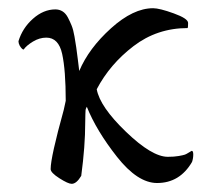

<svg xmlns="http://www.w3.org/2000/svg" viewBox="-20 -446 504 472"><path d="M356.4 -425.8Q372.1 -425.8 407.2 -413.1Q442.4 -400.4 442.4 -389.6Q442.4 -378.9 441.4 -377Q366.2 -377 308.1 -332.5Q250 -288.1 217.8 -226.6Q225.6 -183.6 289.6 -122.1Q353.5 -60.5 392.6 -60.5Q408.2 -60.5 419.4 -62.5Q430.7 -64.5 434.6 -65.9Q438.5 -67.4 443.8 -70.8Q449.2 -74.2 451.2 -75.2Q455.1 -75.2 455.1 -66.4Q455.1 -56.6 452.1 -47.9Q421.9 3.9 366.2 3.9Q318.4 3.9 267.6 -60.5Q216.8 -125 193.4 -183.6Q190.4 -177.7 190.4 -175.8Q190.4 -173.8 189.9 -165.5Q189.5 -157.2 189.5 -144.5Q189.5 -86.9 179.7 -13.7Q168 5.9 156.2 5.9Q147.5 5.9 126 -7.8Q104.5 -21.5 104.5 -30.3Q104.5 -59.6 136.7 -175.8L141.6 -198.2Q141.6 -273.4 132.8 -313.5Q124 -353.5 93.8 -353.5Q77.1 -353.5 61 -343.8Q44.9 -334 38.1 -324.2Q34.2 -324.2 28.3 -334Q25.4 -339.8 25.4 -344.7Q35.2 -377 61 -399.9Q86.9 -422.9 116.2 -422.9Q126 -422.9 133.8 -418Q141.6 -413.1 147 -402.8Q152.3 -392.6 156.2 -382.8Q160.2 -373 163.1 -356.4Q166 -339.8 167.5 -329.1Q168.9 -318.4 171.4 -299.3Q173.8 -280.3 174.8 -271.5Q198.2 -327.1 252.9 -376.5Q307.6 -425.8 356.4 -425.8Z"/></svg>

Font: Crimson Text
Style: Regular
Weight: 400
Version: Version 0.13